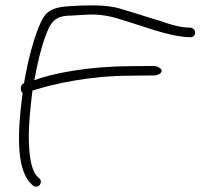

<svg xmlns="http://www.w3.org/2000/svg" viewBox="-20 -680 787 728"><path d="M63 -306C50 -198 37 -44 97 16C102 21 108 28 117 28C128 28 135 18 135 8C135 3 132 -1 129 -4L121 -11C106 -26 97 -59 93 -92C85 -158 91 -232 99 -302L103 -336C104 -337 105 -338 107 -338C109 -338 110 -338 111 -339C182 -361 317 -393 476 -393L563 -394C579 -394 593 -402 593 -412C593 -420 576 -430 563 -430L476 -429C317 -429 180 -402 110 -376C124 -450 142 -527 168 -580C184 -605 199 -621 251 -621L302 -624C354 -628 398 -619 432 -608C520 -582 609 -546 682 -540L702 -539C711 -537 720 -547 720 -556C720 -566 713 -573 704 -575L685 -576C656 -578 619 -589 593 -599C547 -612 499 -629 459 -640C441 -646 424 -651 406 -654C359 -662 301 -660 249 -657C171 -653 153 -633 135 -596C107 -535 85 -447 71 -364H70C57 -360 55 -336 66 -327Z"/></svg>

Font: Stray Cat
Style: SuExt
Weight: 400
Version: Version 1.0